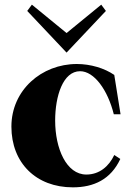

<svg xmlns="http://www.w3.org/2000/svg" viewBox="-20 -790 571 825"><path d="M293 15C383 15 456 -19 497 -107L471 -124C448 -75 407 -40 351 -40C265 -40 217 -152 217 -272C217 -378 251 -484 324 -484C385 -484 443 -403 469 -299H498L471 -468C429 -497 369 -515 310 -515C159 -515 29 -403 29 -246C29 -90 135 15 293 15ZM97 -743 266 -564 435 -743 415 -770 266 -648 117 -770Z"/></svg>

Font: Sprat Condesed
Style: Bold
Weight: 700
Width: 3
Designer: Ethan Nakache
Foundry: Collletttivo
Version: Version 2.000;Glyphs 3.2 (3217)